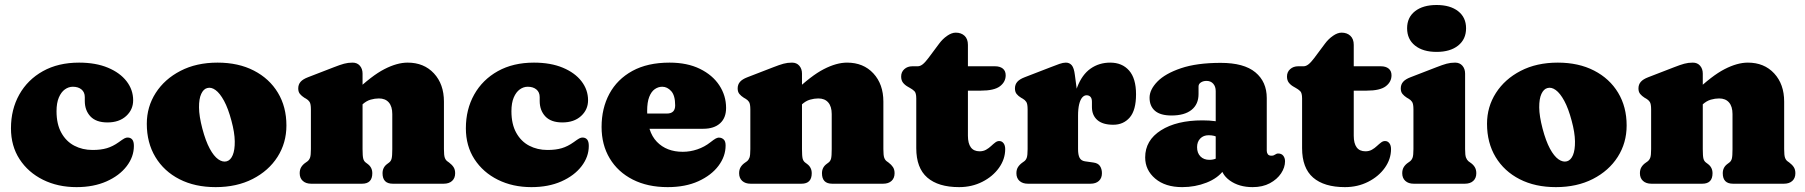

<svg xmlns="http://www.w3.org/2000/svg" viewBox="-20 -754 7408 788"><path d="M526.5 -342.5Q526.5 -304 497.8 -277.8Q469 -251.5 421 -251.5Q374.5 -251.5 351.2 -276.2Q328 -301 328 -339.5V-355.5Q328 -375.5 314.5 -386.8Q301 -398 279 -398Q261.5 -398 246.2 -387Q231 -376 221.5 -353.8Q212 -331.5 212 -297.5Q212 -244.5 231.8 -209Q251.5 -173.5 285 -156Q318.5 -138.5 360 -138.5Q394 -138.5 418.5 -145.8Q443 -153 467.5 -170.5Q482.5 -181.5 490.2 -185.8Q498 -190 505 -189.5Q516.5 -189 523 -181Q529.5 -173 529.5 -155Q529.5 -110.5 499.8 -71.8Q470 -33 417 -9.5Q364 14 294 14Q217.5 14 156.5 -16.2Q95.5 -46.5 60.2 -100.8Q25 -155 25 -227.5Q25 -305 59.2 -366Q93.5 -427 156.2 -462Q219 -497 304.5 -497Q373 -497 422.8 -476.2Q472.5 -455.5 499.5 -420.5Q526.5 -385.5 526.5 -342.5Z M873 -497Q958.5 -497 1022 -464.2Q1085.5 -431.5 1120.5 -373.5Q1155.5 -315.5 1155.5 -239Q1155.5 -167.5 1119 -110.2Q1082.5 -53 1017 -19.5Q951.5 14 865 14Q780 14 716.5 -18.5Q653 -51 617.8 -109.5Q582.5 -168 582.5 -246Q582.5 -315.5 619 -372.5Q655.5 -429.5 720.8 -463.2Q786 -497 873 -497ZM910.5 -92Q926.5 -96.5 935.2 -117.5Q944 -138.5 943.5 -174.2Q943 -210 930 -258Q916.5 -309 899.5 -340.2Q882.5 -371.5 864.5 -384.5Q846.5 -397.5 830 -392.5Q815 -388.5 805.8 -368.5Q796.5 -348.5 796.8 -313Q797 -277.5 810.5 -226Q824 -175 840.8 -144Q857.5 -113 875.8 -100.2Q894 -87.5 910.5 -92Z M1468 -452V-142Q1468 -113.5 1470.8 -103Q1473.5 -92.5 1481 -87L1489 -81Q1508 -67 1508 -43Q1508 0 1466 0H1257Q1235.5 0 1222.8 -11.5Q1210 -23 1210 -43Q1210 -58 1216.5 -68.5Q1223 -79 1235 -87L1242 -92Q1249 -97.5 1252.5 -107Q1256 -116.5 1256 -142V-305Q1256 -327.5 1250.5 -335.8Q1245 -344 1236 -349L1229 -353Q1218 -360 1211 -368.5Q1204 -377 1204 -391Q1204 -407 1213.5 -418Q1223 -429 1244 -437L1350 -478Q1375.5 -488 1392 -492.5Q1408.5 -497 1427 -497Q1446 -497 1457 -484.2Q1468 -471.5 1468 -452ZM1450 -310 1412 -354 1435 -376Q1505.5 -443.5 1557.5 -470.2Q1609.5 -497 1653 -497Q1720 -497 1761 -452.8Q1802 -408.5 1802 -337V-142Q1802 -116.5 1805.5 -106.8Q1809 -97 1816 -92L1823 -87Q1835 -78 1841.5 -68Q1848 -58 1848 -43Q1848 -23 1835.5 -11.5Q1823 0 1801 0H1592Q1550 0 1550 -43Q1550 -67 1569 -81L1577 -87Q1584.5 -92.5 1587.2 -103Q1590 -113.5 1590 -142V-286Q1590 -317 1575.8 -333.5Q1561.5 -350 1535 -350Q1518.5 -350 1501 -345Q1483.5 -340 1467 -325Z M2393.5 -342.5Q2393.5 -304 2364.8 -277.8Q2336 -251.5 2288 -251.5Q2241.5 -251.5 2218.2 -276.2Q2195 -301 2195 -339.5V-355.5Q2195 -375.5 2181.5 -386.8Q2168 -398 2146 -398Q2128.5 -398 2113.2 -387Q2098 -376 2088.5 -353.8Q2079 -331.5 2079 -297.5Q2079 -244.5 2098.8 -209Q2118.5 -173.5 2152 -156Q2185.5 -138.5 2227 -138.5Q2261 -138.5 2285.5 -145.8Q2310 -153 2334.5 -170.5Q2349.5 -181.5 2357.2 -185.8Q2365 -190 2372 -189.5Q2383.5 -189 2390 -181Q2396.5 -173 2396.5 -155Q2396.5 -110.5 2366.8 -71.8Q2337 -33 2284 -9.5Q2231 14 2161 14Q2084.5 14 2023.5 -16.2Q1962.5 -46.5 1927.2 -100.8Q1892 -155 1892 -227.5Q1892 -305 1926.2 -366Q1960.5 -427 2023.2 -462Q2086 -497 2171.5 -497Q2240 -497 2289.8 -476.2Q2339.5 -455.5 2366.5 -420.5Q2393.5 -385.5 2393.5 -342.5Z M2960 -311Q2960 -270 2935.2 -247.8Q2910.5 -225.5 2866 -225.5H2584.5V-288H2717Q2751 -288 2751 -321.5Q2751 -362 2734.8 -380Q2718.5 -398 2698 -398Q2681.5 -398 2667.2 -388Q2653 -378 2644.5 -356.2Q2636 -334.5 2636 -298.5Q2636 -213.5 2675.8 -172.2Q2715.5 -131 2782 -131Q2812.5 -131 2842 -141Q2871.5 -151 2895.5 -170Q2910 -181.5 2918 -185.8Q2926 -190 2933.5 -189Q2942.5 -188.5 2950.2 -181.5Q2958 -174.5 2958 -157Q2958 -112.5 2928.8 -73.5Q2899.5 -34.5 2846.2 -10.2Q2793 14 2720 14Q2638 14 2577 -17Q2516 -48 2482.5 -103.8Q2449 -159.5 2449 -233Q2449 -309.5 2481 -369Q2513 -428.5 2575.2 -462.8Q2637.5 -497 2728 -497Q2800.5 -497 2852.5 -471.5Q2904.5 -446 2932.2 -403.8Q2960 -361.5 2960 -311Z M3271.5 -452V-142Q3271.5 -113.5 3274.2 -103Q3277 -92.5 3284.5 -87L3292.5 -81Q3311.5 -67 3311.5 -43Q3311.5 0 3269.5 0H3060.5Q3039 0 3026.2 -11.5Q3013.5 -23 3013.5 -43Q3013.5 -58 3020 -68.5Q3026.5 -79 3038.5 -87L3045.5 -92Q3052.5 -97.5 3056 -107Q3059.5 -116.5 3059.5 -142V-305Q3059.5 -327.5 3054 -335.8Q3048.5 -344 3039.5 -349L3032.5 -353Q3021.5 -360 3014.5 -368.5Q3007.5 -377 3007.5 -391Q3007.5 -407 3017 -418Q3026.5 -429 3047.5 -437L3153.5 -478Q3179 -488 3195.5 -492.5Q3212 -497 3230.5 -497Q3249.5 -497 3260.5 -484.2Q3271.5 -471.5 3271.5 -452ZM3253.5 -310 3215.5 -354 3238.5 -376Q3309 -443.5 3361 -470.2Q3413 -497 3456.5 -497Q3523.5 -497 3564.5 -452.8Q3605.5 -408.5 3605.5 -337V-142Q3605.5 -116.5 3609 -106.8Q3612.5 -97 3619.5 -92L3626.5 -87Q3638.5 -78 3645 -68Q3651.5 -58 3651.5 -43Q3651.5 -23 3639 -11.5Q3626.5 0 3604.5 0H3395.5Q3353.5 0 3353.5 -43Q3353.5 -67 3372.5 -81L3380.5 -87Q3388 -92.5 3390.8 -103Q3393.5 -113.5 3393.5 -142V-286Q3393.5 -317 3379.2 -333.5Q3365 -350 3338.5 -350Q3322 -350 3304.5 -345Q3287 -340 3270.5 -325Z M3713 -394 3706 -398Q3693.5 -405 3686 -414.8Q3678.5 -424.5 3678.5 -440Q3678.5 -458.5 3691.5 -470.2Q3704.5 -482 3724.5 -482H3746.5Q3756.5 -482 3766.8 -490Q3777 -498 3790.5 -516L3834.5 -575Q3848.5 -594 3867.2 -607Q3886 -620 3902.5 -620Q3925 -620 3938.8 -607Q3952.5 -594 3952.5 -570V-197Q3952.5 -165.5 3964.5 -149.2Q3976.5 -133 4000.5 -133Q4015.5 -133 4027 -139.5Q4038.5 -146 4047.8 -154.8Q4057 -163.5 4065.5 -169.8Q4074 -176 4083 -175Q4092.5 -174.5 4099 -165.8Q4105.5 -157 4105.5 -142Q4105.5 -101 4080 -65.2Q4054.5 -29.5 4011.5 -7.8Q3968.5 14 3916.5 14Q3831 14 3785.8 -25.2Q3740.5 -64.5 3740.5 -146V-350Q3740.5 -372.5 3732.8 -380Q3725 -387.5 3713 -394ZM3879.5 -382V-482H4063.5Q4084 -482 4095.8 -472.5Q4107.5 -463 4107.5 -445Q4107.5 -418 4084 -400Q4060.5 -382 4005.5 -382Z M4381.5 -264Q4381.5 -345 4401.2 -396.5Q4421 -448 4456 -472.5Q4491 -497 4536.5 -497Q4585.5 -497 4614 -464.5Q4642.5 -432 4642.5 -367Q4642.5 -302 4616.8 -272Q4591 -242 4549 -242Q4505.5 -242 4483.5 -261.5Q4461.5 -281 4461.5 -314.5V-336Q4461.5 -350 4455.5 -356.5Q4449.5 -363 4439.5 -363Q4429.5 -363 4421.5 -353.8Q4413.5 -344.5 4409 -325.8Q4404.5 -307 4404.5 -279ZM4391.5 -446 4404.5 -348V-142Q4404.5 -118.5 4410.8 -106.5Q4417 -94.5 4432.5 -92L4467.5 -87Q4486.5 -84.5 4494.5 -72.5Q4502.5 -60.5 4502.5 -43Q4502.5 -23 4490 -11.5Q4477.5 0 4455.5 0H4198.5Q4177 0 4164.2 -11.5Q4151.5 -23 4151.5 -43Q4151.5 -58 4158 -68.2Q4164.5 -78.5 4176.5 -87L4183.5 -92Q4190.5 -97 4194 -106.8Q4197.5 -116.5 4197.5 -142V-305Q4197.5 -327.5 4192 -335.8Q4186.5 -344 4177.5 -349L4170.5 -353Q4159.5 -359.5 4152.5 -368.2Q4145.5 -377 4145.5 -391Q4145.5 -407 4155 -418Q4164.5 -429 4185.5 -437L4291.5 -478Q4313.5 -486.5 4328.2 -491.8Q4343 -497 4354.5 -497Q4369.5 -497 4378.8 -486Q4388 -475 4391.5 -446Z M4989.5 -82.5V-95.5L4969.5 -99V-380Q4969.5 -399 4959.2 -410.5Q4949 -422 4931.5 -422Q4918.5 -422 4908.8 -415.8Q4899 -409.5 4899 -399V-368Q4899 -326 4870.2 -303Q4841.5 -280 4788 -280Q4742.5 -280 4720.2 -299.2Q4698 -318.5 4698 -353Q4698 -386 4730 -419Q4762 -452 4827 -474Q4892 -496 4990 -496Q5085.5 -496 5132.2 -457.2Q5179 -418.5 5179 -351.5V-135Q5179 -127.5 5183.2 -121.2Q5187.5 -115 5198 -115Q5204 -115 5207.5 -116.5Q5211 -118 5214 -120Q5216.5 -121.5 5219.2 -122.8Q5222 -124 5226 -124Q5239.5 -124 5246.8 -114.8Q5254 -105.5 5254 -92Q5254 -67 5237.8 -42.5Q5221.5 -18 5191.8 -2Q5162 14 5121 14Q5065 14 5027.2 -13.2Q4989.5 -40.5 4989.5 -82.5ZM4680 -108Q4680 -178 4744.5 -219Q4809 -260 4915 -260Q4944 -260 4966.8 -256.8Q4989.5 -253.5 5003.5 -247L4982.5 -188.5Q4972.5 -194 4962.5 -196.5Q4952.5 -199 4940.5 -199Q4919 -199 4906 -185.5Q4893 -172 4893 -150Q4893 -126 4906.8 -112Q4920.5 -98 4943.5 -98Q4959.5 -98 4972 -103.8Q4984.5 -109.5 4990.5 -116L5003.5 -57Q4979 -23 4932 -4.5Q4885 14 4832 14Q4762.5 14 4721.2 -21Q4680 -56 4680 -108Z M5296.5 -394 5289.5 -398Q5277 -405 5269.5 -414.8Q5262 -424.5 5262 -440Q5262 -458.5 5275 -470.2Q5288 -482 5308 -482H5330Q5340 -482 5350.2 -490Q5360.5 -498 5374 -516L5418 -575Q5432 -594 5450.8 -607Q5469.5 -620 5486 -620Q5508.5 -620 5522.2 -607Q5536 -594 5536 -570V-197Q5536 -165.5 5548 -149.2Q5560 -133 5584 -133Q5599 -133 5610.5 -139.5Q5622 -146 5631.2 -154.8Q5640.5 -163.5 5649 -169.8Q5657.5 -176 5666.5 -175Q5676 -174.5 5682.5 -165.8Q5689 -157 5689 -142Q5689 -101 5663.5 -65.2Q5638 -29.5 5595 -7.8Q5552 14 5500 14Q5414.5 14 5369.2 -25.2Q5324 -64.5 5324 -146V-350Q5324 -372.5 5316.2 -380Q5308.5 -387.5 5296.5 -394ZM5463 -382V-482H5647Q5667.5 -482 5679.2 -472.5Q5691 -463 5691 -445Q5691 -418 5667.5 -400Q5644 -382 5589 -382Z M5993 -452V-142Q5993 -116.5 5996.8 -107Q6000.5 -97.5 6007 -92L6014 -87Q6026 -79 6032.5 -68.5Q6039 -58 6039 -43Q6039 -23 6026.5 -11.5Q6014 0 5992 0H5782Q5760.5 0 5747.8 -11.5Q5735 -23 5735 -43Q5735 -58 5741.5 -68.5Q5748 -79 5760 -87L5767 -92Q5774 -97.5 5777.5 -107Q5781 -116.5 5781 -142V-305Q5781 -327.5 5775.5 -335.8Q5770 -344 5761 -349L5754 -353Q5743 -360 5736 -368.5Q5729 -377 5729 -391Q5729 -407 5738.5 -418Q5748 -429 5769 -437L5875 -478Q5900.5 -488 5917 -492.5Q5933.5 -497 5952 -497Q5971 -497 5982 -484.2Q5993 -471.5 5993 -452ZM5876 -541Q5820 -541 5787.5 -567Q5755 -593 5755 -638Q5755 -682.5 5787.5 -708Q5820 -733.5 5876 -733.5Q5932 -733.5 5964.5 -708Q5997 -682.5 5997 -638Q5997 -593 5964.5 -567Q5932 -541 5876 -541Z M6373.5 -497Q6459 -497 6522.5 -464.2Q6586 -431.5 6621 -373.5Q6656 -315.5 6656 -239Q6656 -167.5 6619.5 -110.2Q6583 -53 6517.5 -19.5Q6452 14 6365.5 14Q6280.5 14 6217 -18.5Q6153.5 -51 6118.2 -109.5Q6083 -168 6083 -246Q6083 -315.5 6119.5 -372.5Q6156 -429.5 6221.2 -463.2Q6286.5 -497 6373.5 -497ZM6411 -92Q6427 -96.5 6435.8 -117.5Q6444.5 -138.5 6444 -174.2Q6443.5 -210 6430.5 -258Q6417 -309 6400 -340.2Q6383 -371.5 6365 -384.5Q6347 -397.5 6330.5 -392.5Q6315.5 -388.5 6306.2 -368.5Q6297 -348.5 6297.2 -313Q6297.5 -277.5 6311 -226Q6324.5 -175 6341.2 -144Q6358 -113 6376.2 -100.2Q6394.5 -87.5 6411 -92Z M6968.5 -452V-142Q6968.5 -113.5 6971.2 -103Q6974 -92.5 6981.5 -87L6989.5 -81Q7008.5 -67 7008.5 -43Q7008.5 0 6966.5 0H6757.5Q6736 0 6723.2 -11.5Q6710.5 -23 6710.5 -43Q6710.5 -58 6717 -68.5Q6723.5 -79 6735.5 -87L6742.5 -92Q6749.5 -97.5 6753 -107Q6756.5 -116.5 6756.5 -142V-305Q6756.5 -327.5 6751 -335.8Q6745.5 -344 6736.5 -349L6729.5 -353Q6718.5 -360 6711.5 -368.5Q6704.5 -377 6704.5 -391Q6704.5 -407 6714 -418Q6723.5 -429 6744.5 -437L6850.5 -478Q6876 -488 6892.5 -492.5Q6909 -497 6927.5 -497Q6946.5 -497 6957.5 -484.2Q6968.5 -471.5 6968.5 -452ZM6950.5 -310 6912.5 -354 6935.5 -376Q7006 -443.5 7058 -470.2Q7110 -497 7153.5 -497Q7220.5 -497 7261.5 -452.8Q7302.5 -408.5 7302.5 -337V-142Q7302.5 -116.5 7306 -106.8Q7309.5 -97 7316.5 -92L7323.5 -87Q7335.5 -78 7342 -68Q7348.5 -58 7348.5 -43Q7348.5 -23 7336 -11.5Q7323.5 0 7301.5 0H7092.5Q7050.5 0 7050.5 -43Q7050.5 -67 7069.5 -81L7077.5 -87Q7085 -92.5 7087.8 -103Q7090.5 -113.5 7090.5 -142V-286Q7090.5 -317 7076.2 -333.5Q7062 -350 7035.5 -350Q7019 -350 7001.5 -345Q6984 -340 6967.5 -325Z"/></svg>

Font: Fraunces SuperSoft
Style: Regular
Weight: 900
Version: Version 1.000;[b76b70a41]